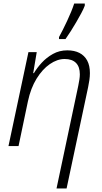

<svg xmlns="http://www.w3.org/2000/svg" viewBox="-20 -827 579 1087"><path d="M423 -341Q427 -361 429.5 -377Q432 -393 432 -406Q432 -449 410 -471Q388 -493 346 -493Q304 -493 262 -464Q220 -435 187 -381.5Q154 -328 138 -253L85 0H28L141 -532H188L168 -413H172Q189 -442 216 -471.5Q243 -501 279.5 -521.5Q316 -542 361 -542Q401 -542 429.5 -527.5Q458 -513 473.5 -484.5Q489 -456 489 -413Q489 -394 486 -373.5Q483 -353 479 -334L357 240H300ZM314 -617Q324 -635 336 -659Q348 -683 360 -708.5Q372 -734 382.5 -759.5Q393 -785 400 -807H460V-795Q453 -776 440 -752Q427 -728 412 -702Q397 -676 381 -651Q365 -626 351 -606H314Z"/></svg>

Font: Noto Sans Display Light
Style: Italic
Weight: 300
Italic angle: -12°
Designer: Monotype Design Team
Foundry: Monotype Imaging Inc.
Version: Version 2.003